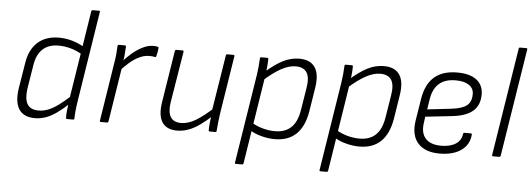

<svg xmlns="http://www.w3.org/2000/svg" viewBox="-53 -841 3282 1185"><g transform="rotate(5 1587.5 -249.0)"><path d="M179 12Q109 12 80 -33.5Q51 -79 65 -166L91 -325Q104 -407 154 -451.5Q204 -496 285 -496Q329 -496 370.5 -483.5Q412 -471 443 -451L438 -403Q400 -426 362 -436.5Q324 -447 287 -447Q225 -447 188.5 -413Q152 -379 142 -314L118 -166Q109 -102 128 -69.5Q147 -37 198 -37Q227 -37 256 -48Q285 -59 319.5 -84Q354 -109 398 -150L389 -98Q349 -61 314 -36Q279 -11 246 0.5Q213 12 179 12ZM377 0Q371 0 371 -8Q370 -27 373 -52Q376 -77 379 -98L382 -126L469 -676Q471 -683 478 -683H516Q524 -683 522 -676L433 -112Q428 -80 425.5 -52.5Q423 -25 423 -8Q423 0 416 0Z M587 0Q579 0 581 -8L638 -369Q643 -396 645.5 -423Q648 -450 649 -476Q649 -484 657 -484H694Q701 -484 701 -477Q700 -456 698 -430.5Q696 -405 691 -380L688 -349L634 -8Q633 -4 631 -2Q629 0 625 0ZM674 -324 682 -379Q706 -408 737.5 -435Q769 -462 803 -479Q837 -496 868 -496Q889 -496 897 -493Q901 -492 901.5 -489.5Q902 -487 902 -484Q901 -472 898.5 -459Q896 -446 893 -434Q891 -427 883 -429Q877 -431 869 -431.5Q861 -432 849 -432Q819 -432 788.5 -417.5Q758 -403 729.5 -378.5Q701 -354 674 -324Z M1060 12Q995 12 967.5 -30Q940 -72 953 -155L1004 -476Q1006 -484 1013 -484H1051Q1059 -484 1058 -476L1006 -158Q997 -98 1015.5 -67.5Q1034 -37 1081 -37Q1125 -37 1173 -66Q1221 -95 1282 -152L1273 -99Q1236 -64 1201 -39Q1166 -14 1131 -1Q1096 12 1060 12ZM1262 0Q1255 0 1255 -7Q1255 -29 1257.5 -52Q1260 -75 1263 -99L1264 -126L1320 -476Q1321 -484 1328 -484H1366Q1374 -484 1373 -476L1316 -117Q1312 -91 1309 -62.5Q1306 -34 1304 -7Q1304 0 1296 0Z M1665 12Q1626 12 1583.5 1Q1541 -10 1510 -30L1516 -78Q1548 -58 1586.5 -47.5Q1625 -37 1662 -37Q1725 -37 1762 -72Q1799 -107 1811 -180L1833 -316Q1845 -384 1825 -415.5Q1805 -447 1756 -447Q1715 -447 1667.5 -421.5Q1620 -396 1557 -340L1565 -394Q1624 -446 1673 -471Q1722 -496 1774 -496Q1843 -496 1872 -452Q1901 -408 1886 -320L1863 -175Q1847 -82 1797.5 -35Q1748 12 1665 12ZM1440 185Q1432 185 1434 177L1521 -372Q1525 -397 1527.5 -424.5Q1530 -452 1531 -476Q1531 -484 1539 -484H1576Q1583 -484 1583 -477Q1583 -465 1582 -450Q1581 -435 1579.5 -420Q1578 -405 1576 -394L1572 -363L1487 177Q1485 185 1478 185Z M2189 12Q2150 12 2107.5 1Q2065 -10 2034 -30L2040 -78Q2072 -58 2110.5 -47.5Q2149 -37 2186 -37Q2249 -37 2286 -72Q2323 -107 2335 -180L2357 -316Q2369 -384 2349 -415.5Q2329 -447 2280 -447Q2239 -447 2191.5 -421.5Q2144 -396 2081 -340L2089 -394Q2148 -446 2197 -471Q2246 -496 2298 -496Q2367 -496 2396 -452Q2425 -408 2410 -320L2387 -175Q2371 -82 2321.5 -35Q2272 12 2189 12ZM1964 185Q1956 185 1958 177L2045 -372Q2049 -397 2051.5 -424.5Q2054 -452 2055 -476Q2055 -484 2063 -484H2100Q2107 -484 2107 -477Q2107 -465 2106 -450Q2105 -435 2103.5 -420Q2102 -405 2100 -394L2096 -363L2011 177Q2009 185 2002 185Z M2687 12Q2596 12 2552 -37.5Q2508 -87 2522 -178L2544 -316Q2559 -406 2610.5 -451Q2662 -496 2752 -496Q2831 -496 2872.5 -464Q2914 -432 2914 -374Q2914 -307 2871.5 -270.5Q2829 -234 2742 -225L2579 -207L2574 -170Q2564 -106 2595 -71.5Q2626 -37 2692 -37Q2748 -37 2782 -59Q2816 -81 2821 -122Q2822 -129 2829 -129H2869Q2875 -129 2875 -122Q2872 -81 2849 -51Q2826 -21 2784.5 -4.5Q2743 12 2687 12ZM2587 -253 2735 -270Q2803 -278 2831 -301Q2859 -324 2859 -371Q2859 -407 2829.5 -427Q2800 -447 2747 -447Q2681 -447 2644 -414Q2607 -381 2597 -317Z M3017 0Q3009 0 3011 -8L3117 -676Q3118 -683 3125 -683H3163Q3171 -683 3170 -676L3064 -8Q3063 -4 3061 -2Q3059 0 3055 0Z"/></g></svg>

Font: Sofia Sans Light
Style: Italic
Weight: 300
Italic angle: -9°
Version: Version 4.100-B